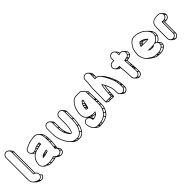

<svg xmlns="http://www.w3.org/2000/svg" viewBox="286 -2289 4055 4055"><g transform="rotate(-45 2313.5 -261.5)"><path d="M210 -683V-22H216C219 -21 220 -20 222 -19L232 -17C269 -8 301 30 290 75C282 108 243 146 199 132L188 130C151 121 114 98 91 75C67 50 57 18 57 -31V-683C57 -725 91 -760 133 -760C175 -760 210 -725 210 -683ZM245 -645V-29C239 -31 230 -31 224 -34V-665ZM242 -669 224 -686C224 -691 224 -697 223 -702C232 -693 238 -682 242 -669ZM236 168 218 149C257 149 287 121 300 90L324 114C314 147 278 177 236 168ZM193 155C181 150 170 143 159 136C166 139 174 142 182 144ZM260 -22V-648C260 -673 250 -695 233 -712L198 -748C182 -764 158 -775 133 -775C83 -775 42 -733 42 -683V-31C42 20 54 56 81 85L116 121C142 147 179 169 220 180L231 182C288 196 331 154 341 110L305 74C313 31 290 -5 260 -22Z M641 -127C658 -127 677 -132 689 -136L706 -140C726 -147 747 -151 767 -160C769 -176 770 -192 772 -207L764 -206C740 -206 724 -199 708 -194C686 -190 661 -186 645 -176L627 -167C616 -158 608 -145 602 -135L594 -124H610C621 -125 632 -126 641 -127ZM775 -575H794C829 -575 859 -559 880 -538C915 -503 925 -447 929 -381C930 -368 931 -357 930 -345V-272C930 -227 922 -182 918 -141L916 -120C915 -112 913 -105 912 -98V-88C939 -72 963 -43 952 -1C944 32 904 68 860 54L850 52C817 44 790 23 772 -3C770 -2 768 0 766 0H765L731 11C701 19 665 25 628 28C602 31 575 26 552 21C488 10 429 -30 443 -109C447 -140 451 -170 461 -192C483 -236 512 -280 556 -302L574 -311C599 -324 621 -333 653 -338C690 -344 725 -360 764 -360H778L777 -370C775 -389 774 -405 771 -422C755 -420 743 -420 729 -417C706 -417 686 -407 670 -403C655 -400 643 -393 629 -388C612 -376 588 -366 566 -360C505 -343 445 -410 481 -471C494 -493 512 -503 539 -511C555 -519 567 -528 582 -532C598 -537 611 -545 625 -549C650 -557 684 -565 713 -568C731 -569 755 -575 775 -575ZM801 51 813 63C832 82 856 95 882 102L892 104C946 118 992 80 1002 38C1011 2 998 -28 978 -48L963 -63C964 -69 965 -76 966 -83L968 -104C972 -144 980 -190 980 -237V-309C981 -321 980 -334 979 -347C974 -416 963 -476 926 -513L890 -549C866 -573 833 -590 794 -590H775C753 -590 728 -584 711 -582C680 -579 647 -571 621 -563C605 -558 591 -550 578 -546C561 -541 548 -533 533 -525C506 -516 484 -506 468 -479C445 -439 455 -396 482 -369L518 -334C526 -326 536 -319 547 -314C520 -300 496 -277 479 -252C467 -235 455 -219 447 -198C435 -173 433 -141 429 -111C421 -67 434 -33 459 -8L494 28C502 36 585 71 585 71C608 76 637 81 665 78C702 75 738 70 770 61ZM749 -380C734 -378 721 -372 710 -369L686 -392C699 -396 714 -400 727 -401ZM694 -364C686 -361 675 -358 667 -356L646 -378L670 -387ZM942 -463C952 -436 958 -402 962 -366L943 -385C941 -417 936 -448 929 -476ZM964 -343C965 -338 965 -333 965 -328L945 -348V-363ZM965 -307V-255L944 -275V-327ZM965 -234C965 -196 958 -157 954 -121L933 -143C936 -177 942 -215 944 -254ZM953 -102 952 -100 931 -122V-123ZM951 -81C951 -80 950 -78 950 -77L928 -100C928 -101 929 -102 929 -103ZM986 39C976 71 939 100 897 90L879 71C918 71 949 46 962 15ZM989 21 967 -1C970 -14 970 -26 968 -37C982 -23 991 -3 989 21ZM853 74C847 71 841 67 836 63C839 64 841 65 844 66ZM754 49C728 55 698 60 667 63L646 41C676 38 705 33 731 26ZM770 45 747 22 764 16 787 40ZM647 64C627 64 608 61 590 57L574 40C591 43 608 45 626 43ZM562 50C538 43 518 31 502 15C521 23 539 31 546 34ZM741 -166 724 -183C734 -186 744 -190 756 -191C755 -185 754 -178 753 -170C749 -168 745 -167 741 -166ZM725 -161C718 -159 710 -156 701 -154L682 -174C691 -176 700 -177 708 -179ZM657 -143 642 -158 648 -161 664 -144C662 -143 659 -143 657 -143ZM681 -149 661 -168C662 -168 664 -170 665 -170L684 -150C683 -150 682 -149 681 -149ZM635 -141C631 -141 627 -140 623 -140C625 -142 626 -145 628 -148ZM594 -337 582 -349C599 -354 615 -361 631 -371L650 -352C629 -348 611 -344 594 -337ZM580 -331C575 -329 571 -326 566 -324C552 -327 539 -334 529 -344C541 -342 553 -342 566 -345ZM746 -404C750 -405 753 -405 759 -406C759 -404 760 -399 760 -396V-395V-390Z M1575 55C1603 18 1623 -23 1634 -78C1643 -125 1653 -196 1653 -252V-461C1653 -486 1643 -508 1626 -525L1590 -561C1574 -577 1551 -587 1527 -587C1478 -587 1436 -545 1436 -496V-290C1436 -273 1430 -204 1427 -190C1420 -147 1412 -108 1391 -85H1388C1385 -86 1381 -86 1378 -87C1360 -118 1341 -146 1330 -182C1317 -224 1306 -276 1306 -331V-472C1306 -497 1295 -519 1279 -535L1244 -571C1227 -588 1205 -597 1180 -597C1131 -597 1089 -556 1089 -507V-366C1089 -275 1104 -189 1135 -124L1162 -69C1170 -56 1182 -37 1189 -24C1203 3 1219 16 1239 37L1274 73C1311 109 1353 133 1424 133C1497 138 1546 98 1575 55ZM1256 -507V-366C1256 -309 1266 -256 1280 -213C1293 -169 1319 -138 1337 -102C1342 -97 1348 -90 1356 -81C1360 -77 1368 -74 1375 -72L1386 -70L1397 -69C1425 -97 1434 -142 1441 -188C1444 -204 1451 -271 1451 -290V-496C1451 -537 1486 -572 1527 -572C1568 -572 1602 -537 1602 -496V-287C1602 -233 1593 -162 1584 -116C1574 -63 1554 -25 1528 11C1503 50 1453 90 1389 82C1364 82 1343 76 1321 72C1289 62 1273 50 1249 27C1228 6 1215 -7 1203 -31C1195 -45 1183 -64 1175 -77C1167 -94 1158 -112 1149 -130C1120 -192 1103 -277 1103 -366V-507C1103 -548 1138 -582 1179 -582C1220 -582 1256 -548 1256 -507ZM1291 -469V-349L1270 -369V-489ZM1288 -493 1270 -510C1270 -515 1270 -519 1269 -524C1278 -515 1284 -505 1288 -493ZM1291 -328C1291 -284 1298 -242 1307 -205L1294 -219C1283 -256 1273 -301 1271 -348ZM1316 -176C1319 -167 1322 -159 1325 -151C1319 -162 1312 -173 1307 -185ZM1638 -458V-270L1617 -290V-478ZM1635 -482 1617 -499C1617 -504 1617 -509 1616 -514C1625 -505 1631 -494 1635 -482ZM1638 -249C1638 -200 1630 -140 1622 -95L1599 -117C1607 -159 1615 -218 1617 -269ZM1618 -77C1608 -30 1591 6 1568 39L1544 14C1567 -18 1584 -54 1595 -100ZM1560 51C1533 88 1490 121 1428 118L1407 98C1466 96 1508 63 1535 27ZM1405 117C1389 115 1373 110 1358 107L1342 92C1355 95 1370 97 1386 97ZM1321 92C1317 89 1313 87 1309 84C1311 85 1313 85 1315 86Z M2229 -233C2230 -217 2230 -197 2229 -173V-97C2229 -54 2225 -16 2212 13C2202 42 2187 69 2172 90C2153 112 2139 132 2116 146C2065 178 2003 201 1921 201H1902C1860 201 1838 192 1811 166C1780 136 1765 100 1755 49L1753 34C1743 -31 1818 -79 1873 -39C1889 -27 1900 -11 1904 10L1906 24C1908 34 1909 43 1913 50H1921C1943 50 1976 46 1993 38C2006 32 2021 24 2034 18C2041 11 2046 3 2052 -3L2058 -13C2062 -21 2065 -28 2068 -37L2073 -52L2058 -46C2026 -34 1978 -44 1944 -51C1902 -60 1873 -76 1848 -101C1821 -128 1806 -166 1806 -221C1806 -257 1813 -294 1820 -326C1823 -343 1828 -358 1832 -370C1844 -398 1846 -412 1863 -437C1898 -493 1940 -554 2026 -554H2128C2132 -554 2136 -554 2140 -553L2220 -476V-431C2220 -371 2227 -306 2227 -247V-246C2228 -241 2229 -238 2229 -233ZM2015 -193C2034 -231 2045 -286 2052 -334C2055 -352 2058 -366 2062 -377V-380L2066 -402L2026 -403C2013 -390 2000 -368 1991 -355C1983 -343 1979 -330 1975 -317C1968 -303 1966 -277 1964 -267C1961 -257 1958 -234 1958 -221L1959 -204C1977 -199 1996 -196 2015 -193ZM1908 -27C1939 -9 1977 1 2022 7C1998 19 1984 29 1951 33C1947 18 1940 5 1929 -6ZM2009 -277C2006 -268 2004 -255 2002 -245L1979 -267C1981 -276 1983 -290 1985 -300ZM2014 -293 1991 -316C1994 -325 1996 -332 1999 -339L2023 -314C2019 -306 2016 -300 2014 -293ZM1998 -227C1997 -223 1997 -217 1996 -211L1984 -214L1974 -224C1974 -231 1975 -240 1976 -249ZM1924 12 1918 5V4C1920 6 1922 9 1924 12ZM1952 -23C1934 -29 1919 -37 1905 -47C1915 -43 1926 -40 1938 -37ZM1981 -16 1965 -31C1991 -26 2021 -23 2049 -28C2045 -20 2041 -13 2035 -6C2016 -8 1997 -13 1981 -16ZM2256 -393C2256 -340 2262 -283 2263 -230L2242 -250C2242 -302 2237 -360 2236 -413ZM2256 -414 2235 -434V-461L2256 -441ZM2264 -194V-155L2244 -176V-214ZM2264 -135V-80L2243 -100V-155ZM2264 -59C2264 -22 2260 11 2251 38L2228 14C2238 -13 2242 -44 2243 -79ZM2246 53C2237 77 2225 100 2212 119L2188 94C2201 75 2213 53 2222 30ZM2203 131C2187 150 2174 166 2156 178L2132 153C2151 140 2164 123 2178 106ZM2143 186C2106 209 2067 225 2014 232L1992 210C2043 201 2082 185 2119 162ZM1995 234C1982 235 1973 237 1959 237L1939 216C1950 215 1958 214 1973 213ZM1918 236C1893 234 1876 226 1858 211C1870 214 1884 216 1899 216ZM2271 -396V-447L2235 -482L2233 -484L2148 -567C2142 -569 2135 -569 2128 -569H2026C1933 -569 1888 -504 1851 -445C1833 -418 1829 -401 1818 -376C1812 -363 1809 -345 1806 -328C1799 -296 1791 -259 1791 -221C1791 -164 1806 -121 1837 -90L1867 -60C1804 -91 1728 -36 1739 36L1741 51C1751 104 1767 144 1801 177L1836 212C1865 240 1892 252 1937 252H1956C2041 252 2107 227 2159 194C2185 179 2201 156 2219 135C2236 111 2250 84 2261 54C2275 22 2279 -18 2279 -62V-138C2280 -162 2280 -182 2279 -198C2279 -261 2271 -332 2271 -396ZM2036 -323 2007 -352C2014 -362 2021 -374 2029 -384L2044 -369C2041 -357 2038 -339 2036 -323ZM2047 -387H2048V-386ZM2031 -295C2027 -272 2021 -248 2014 -228C2017 -239 2020 -267 2024 -275C2027 -281 2029 -290 2031 -295Z M2553 -663 2552 -618C2552 -587 2550 -556 2547 -526C2599 -535 2632 -521 2661 -492C2696 -457 2717 -412 2744 -367L2760 -337C2774 -311 2802 -245 2811 -217C2825 -179 2830 -137 2836 -91C2837 -81 2837 -72 2837 -64L2838 0C2838 42 2802 76 2761 76C2720 76 2685 41 2685 0V-64C2685 -78 2681 -94 2681 -106V-107C2676 -122 2675 -148 2668 -165C2659 -190 2638 -244 2625 -269C2615 -288 2606 -301 2597 -319C2592 -329 2586 -341 2579 -350L2571 -360L2566 -348C2546 -297 2540 -195 2535 -133C2533 -116 2531 -98 2531 -81C2530 -65 2530 -51 2530 -40V-34C2518 -33 2494 -33 2455 -35V-36V-35C2415 -33 2388 -33 2378 -34V-80C2378 -112 2382 -152 2382 -188V-364C2382 -399 2383 -438 2387 -468C2389 -481 2391 -492 2391 -501C2392 -522 2396 -550 2398 -570L2400 -597V-663C2400 -704 2436 -739 2477 -739C2518 -739 2553 -704 2553 -663ZM2588 -625V-601L2567 -621V-645ZM2585 -649 2567 -666C2567 -671 2567 -676 2566 -681C2575 -672 2581 -661 2585 -649ZM2588 -580C2588 -568 2587 -556 2586 -544C2579 -544 2571 -545 2563 -544C2565 -562 2566 -581 2567 -600ZM2796 -301C2806 -282 2822 -244 2834 -213L2825 -223C2818 -242 2805 -276 2792 -305ZM2847 -179C2851 -170 2854 -160 2856 -149L2839 -166C2838 -171 2835 -182 2832 -194ZM2861 -123C2865 -109 2866 -93 2868 -77L2850 -95C2848 -110 2847 -124 2845 -138ZM2871 -53C2871 -51 2872 -50 2872 -48L2852 -67V-72ZM2873 -26V17L2853 -3V-46ZM2873 38C2871 77 2838 110 2799 112L2778 90C2815 83 2844 54 2851 17ZM2775 109C2763 105 2753 99 2744 90C2749 91 2753 91 2758 91ZM2570 -94C2569 -84 2567 -73 2567 -63L2547 -84C2547 -95 2547 -104 2548 -115ZM2571 -114 2550 -135C2554 -192 2560 -277 2575 -328C2582 -317 2589 -303 2595 -292C2581 -243 2575 -168 2571 -114ZM2567 -43C2567 -36 2566 -29 2566 -23L2546 -43V-63ZM2557 2C2544 2 2524 1 2494 0L2474 -19C2501 -17 2524 -16 2536 -19ZM2473 1C2438 2 2417 2 2411 1L2392 -17C2406 -17 2426 -19 2452 -20ZM2375 -501C2375 -493 2375 -483 2373 -470C2369 -438 2367 -399 2367 -364V-188C2367 -175 2368 -162 2367 -150H2366C2366 -127 2363 -102 2363 -80V-25L2401 13C2409 21 2438 17 2490 15C2538 17 2581 23 2581 7V-5C2581 -16 2581 -28 2582 -45C2582 -62 2583 -78 2585 -96C2589 -146 2593 -221 2605 -273C2620 -247 2643 -189 2654 -159C2659 -145 2661 -124 2666 -105C2666 -91 2670 -75 2670 -64V0C2670 25 2681 48 2698 65L2733 100C2749 116 2771 127 2796 127C2846 127 2888 85 2888 35V-29C2888 -38 2887 -48 2886 -58C2881 -100 2872 -150 2860 -186C2850 -215 2824 -281 2809 -309L2793 -339C2766 -383 2743 -431 2707 -467L2672 -503C2653 -522 2630 -537 2601 -542C2602 -555 2603 -569 2603 -583V-628C2603 -653 2592 -675 2575 -692L2540 -728C2524 -744 2501 -754 2477 -754C2428 -754 2385 -712 2385 -663V-597L2384 -572C2382 -553 2376 -524 2375 -501Z M3265 -584V-524L3274 -527C3285 -530 3296 -533 3307 -534L3319 -536C3380 -545 3433 -471 3390 -414C3377 -397 3361 -387 3341 -384L3329 -383C3313 -380 3294 -375 3281 -372C3276 -372 3270 -370 3265 -369V-363C3265 -311 3272 -267 3275 -219C3276 -202 3279 -186 3279 -172V-167C3280 -159 3281 -149 3281 -137V-136C3283 -127 3284 -118 3285 -111V-19C3285 22 3250 58 3209 58C3168 58 3133 22 3133 -19L3132 -100C3132 -114 3129 -128 3129 -140V-142C3128 -151 3127 -159 3127 -167C3127 -230 3113 -290 3113 -356V-363H3063C3022 -363 2987 -399 2987 -440C2987 -481 3021 -515 3063 -515H3113V-584C3113 -625 3148 -659 3189 -659C3230 -659 3265 -625 3265 -584ZM3112 -167C3112 -166 3114 -140 3114 -140C3114 -125 3117 -111 3117 -100L3118 -19C3118 6 3128 28 3145 45L3180 81C3197 98 3219 108 3244 108C3293 108 3335 65 3335 16V-76C3334 -84 3333 -92 3331 -102C3331 -112 3330 -124 3329 -133V-137C3329 -153 3326 -169 3325 -185C3322 -232 3316 -272 3315 -321H3317H3318C3334 -325 3349 -330 3366 -333L3378 -334C3402 -339 3422 -349 3437 -370C3467 -410 3458 -460 3428 -490L3393 -525C3374 -544 3346 -555 3315 -550C3315 -574 3304 -596 3288 -612L3253 -648C3236 -665 3214 -674 3189 -674C3139 -674 3098 -633 3098 -584V-530H3063C3013 -530 2972 -490 2972 -440C2972 -415 2982 -393 2999 -376L3034 -340C3051 -323 3073 -313 3098 -313H3099C3102 -265 3112 -213 3112 -167ZM3421 -374C3410 -361 3396 -353 3380 -350L3357 -373C3372 -378 3386 -387 3397 -399ZM3430 -386 3406 -411C3420 -433 3423 -456 3418 -478C3441 -455 3449 -418 3430 -386ZM3350 -345C3339 -342 3329 -339 3320 -337L3297 -360C3307 -363 3316 -366 3327 -368ZM3300 -325C3300 -282 3305 -243 3308 -204L3289 -223C3286 -265 3281 -302 3280 -345ZM3310 -181C3311 -172 3312 -163 3313 -156L3293 -175C3293 -183 3293 -192 3292 -200ZM3316 -98 3317 -97 3299 -114V-115ZM3315 -120 3295 -140V-148L3314 -129C3314 -126 3315 -123 3315 -120ZM3320 -73V-2L3299 -22V-93ZM3320 19C3318 57 3285 91 3247 93L3226 71C3262 64 3291 34 3298 -2ZM3223 90C3211 86 3201 80 3192 71C3197 72 3201 72 3206 72ZM3077 -331C3065 -335 3054 -341 3045 -350C3050 -349 3055 -349 3060 -349ZM3300 -548C3293 -547 3287 -546 3279 -544V-584C3279 -590 3279 -595 3278 -601C3292 -587 3300 -569 3300 -549ZM3081 -348H3098V-331Z M3814 -417C3800 -418 3792 -420 3780 -420L3772 -421C3761 -414 3753 -400 3747 -391L3731 -367C3724 -357 3723 -351 3721 -340L3717 -321H3884C3892 -321 3900 -321 3906 -322C3922 -322 3931 -327 3942 -330L3951 -326L3946 -331L3948 -332L3942 -340C3928 -360 3905 -372 3888 -389C3867 -398 3842 -410 3818 -416C3814 -418 3814 -417 3814 -417ZM3742 27 3747 32C3777 51 3816 68 3865 68C3874 69 3880 69 3886 69H3928C3984 69 4024 48 4055 22C4075 8 4088 -11 4093 -35C4100 -68 4089 -96 4069 -116L4044 -142C4090 -162 4124 -204 4140 -250C4165 -330 4122 -398 4082 -438L4047 -473C4031 -489 4013 -504 3994 -518C3967 -540 3938 -551 3905 -563C3880 -572 3860 -581 3826 -583L3812 -585C3802 -586 3793 -587 3783 -587H3763C3745 -587 3726 -584 3709 -576C3664 -557 3634 -521 3608 -484L3590 -456C3574 -432 3564 -407 3558 -376C3551 -344 3544 -312 3544 -272C3541 -263 3540 -254 3540 -245C3540 -231 3543 -217 3550 -203C3553 -191 3557 -180 3560 -168C3575 -126 3592 -94 3619 -67L3655 -32C3672 -15 3693 0 3716 13ZM3921 -339C3917 -338 3911 -336 3906 -336C3899 -335 3892 -335 3884 -335H3787L3795 -348C3799 -355 3807 -366 3812 -370H3815C3858 -370 3888 -353 3921 -339ZM3779 -351 3771 -339 3747 -364 3754 -375ZM3787 -364 3762 -388C3765 -393 3770 -399 3774 -403L3798 -378C3794 -373 3790 -369 3787 -364ZM4077 -34C4073 -17 4064 -3 4051 7L4026 -18C4039 -28 4048 -42 4054 -58ZM4080 -53 4058 -75C4060 -86 4060 -97 4058 -107C4072 -93 4081 -75 4080 -53ZM4039 16C4012 37 3977 53 3931 54L3910 33C3954 29 3987 12 4014 -9ZM3910 54H3889L3869 33H3890ZM3846 52C3810 48 3780 35 3756 20L3754 19C3775 27 3800 32 3827 32ZM4115 -370C4130 -340 4137 -303 4129 -267L4106 -290C4115 -321 4114 -352 4106 -380ZM4003 -175C4047 -192 4082 -232 4101 -275L4125 -251C4109 -209 4074 -169 4032 -153C4023 -162 4011 -167 4003 -175ZM3830 17C3785 17 3748 3 3720 -15C3716 -18 3710 -22 3705 -25L3688 -36C3632 -67 3596 -106 3574 -172C3570 -186 3568 -195 3564 -209C3558 -221 3556 -233 3556 -245C3556 -253 3558 -262 3560 -270V-271C3560 -310 3565 -339 3572 -372C3578 -402 3587 -425 3602 -448L3620 -476C3645 -512 3674 -545 3715 -562C3731 -569 3747 -573 3763 -573H3783C3792 -573 3801 -572 3810 -571L3824 -569C3854 -566 3874 -558 3899 -549C3932 -537 3959 -527 3984 -506C4003 -493 4020 -479 4036 -463C4073 -426 4114 -363 4091 -290C4074 -243 4035 -199 3987 -185L3966 -179L3941 -172C3923 -170 3905 -169 3884 -169H3763L3784 -155C3797 -146 3810 -135 3835 -135C3842 -134 3847 -134 3851 -134H3892C3897 -134 3903 -135 3908 -136V-138C3915 -143 3921 -148 3926 -152L3952 -165H3968C4015 -164 4053 -124 4043 -74C4039 -53 4027 -37 4010 -25C3981 -1 3945 18 3893 18H3851C3846 18 3838 18 3830 17ZM3902 -153V-154H3903ZM3835 -150C3826 -150 3821 -151 3814 -154H3881L3886 -149H3851C3848 -149 3842 -149 3835 -150ZM3842 -392C3854 -387 3867 -382 3880 -377L3887 -369C3876 -373 3863 -378 3854 -380ZM3741 -336 3736 -340C3737 -344 3738 -348 3739 -351L3754 -336ZM3800 -404C3803 -404 3807 -403 3809 -403L3827 -385H3819Z M4358 -550C4297 -538 4252 -501 4240 -439L4235 -414C4234 -403 4232 -391 4232 -376V-50C4232 -25 4242 -2 4259 15L4295 50C4311 66 4334 77 4359 77C4409 77 4450 35 4450 -15V-338H4494C4543 -338 4586 -380 4586 -429C4586 -454 4575 -476 4558 -493L4523 -528C4506 -545 4484 -555 4459 -555H4397C4386 -555 4372 -553 4358 -550ZM4247 -50V-376C4247 -468 4283 -521 4361 -536C4375 -539 4387 -541 4397 -541H4459C4500 -541 4536 -505 4536 -464C4536 -423 4500 -389 4459 -389H4400V-50C4400 -8 4366 26 4324 26C4282 26 4247 -8 4247 -50ZM4571 -426C4569 -388 4536 -355 4497 -353L4476 -375C4512 -382 4542 -411 4549 -447ZM4568 -450 4551 -467C4551 -472 4550 -476 4549 -481C4558 -472 4564 -462 4568 -450ZM4476 -353H4445L4425 -374H4456ZM4435 -343V-33L4415 -53V-363ZM4435 -12C4433 28 4401 60 4362 62L4340 40C4377 33 4406 4 4413 -33ZM4338 59C4326 55 4315 49 4306 40C4311 41 4315 41 4320 41Z"/></g></svg>

Font: Blanket
Style: Ugh
Weight: 900
Foundry: Cannot Into Space Fonts
Version: Version 0.9